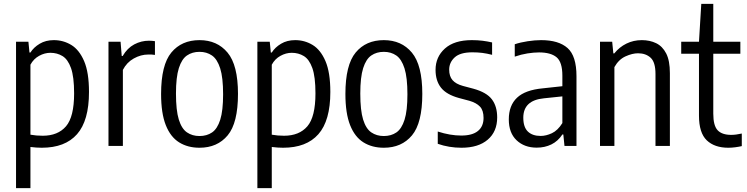

<svg xmlns="http://www.w3.org/2000/svg" viewBox="-20 -760 3889 1000"><path d="M63.5 220V-542.5H128L133.5 -486.5H138.5Q155.5 -513.5 186.8 -532.2Q218 -551 260.5 -551Q309.5 -551 351 -526Q392.5 -501 418 -442Q443.5 -383 443.5 -281Q443.5 -131.5 381.2 -61Q319 9.5 197.5 9.5Q169.5 9.5 138.5 5.5V220ZM202.5 -53Q281.5 -53 323.8 -102.2Q366 -151.5 366 -273.5Q366 -360 349.8 -405.5Q333.5 -451 305.5 -468Q277.5 -485 242.5 -485Q212.5 -485 183.8 -469.2Q155 -453.5 138.5 -423V-58.5Q168.5 -53 202.5 -53Z M545 0V-542.5H608L614 -468.5H619Q643 -509.5 679.2 -528.8Q715.5 -548 756 -548Q765.5 -548 773.5 -547.2Q781.5 -546.5 787 -545.5V-474Q778 -475.5 770 -475.8Q762 -476 752 -476Q713.5 -476 676.8 -455.5Q640 -435 620 -396V0Z M1019 9.5Q958 9.5 913 -18.5Q868 -46.5 843.5 -108.2Q819 -170 819 -270.5Q819 -422 872.5 -486.5Q926 -551 1019 -551Q1111 -551 1165.2 -486Q1219.5 -421 1219.5 -271Q1219.5 -119.5 1165.8 -55Q1112 9.5 1019 9.5ZM1019 -51.5Q1057 -51.5 1084.5 -70.2Q1112 -89 1127 -136.2Q1142 -183.5 1142 -269Q1142 -356 1126.8 -404Q1111.5 -452 1084 -471Q1056.5 -490 1019 -490Q981.5 -490 954 -471.2Q926.5 -452.5 911.5 -405.2Q896.5 -358 896.5 -272.5Q896.5 -185.5 911.2 -137.5Q926 -89.5 953.8 -70.5Q981.5 -51.5 1019 -51.5Z M1320.5 220V-542.5H1385L1390.5 -486.5H1395.5Q1412.5 -513.5 1443.8 -532.2Q1475 -551 1517.5 -551Q1566.5 -551 1608 -526Q1649.5 -501 1675 -442Q1700.5 -383 1700.5 -281Q1700.5 -131.5 1638.2 -61Q1576 9.5 1454.5 9.5Q1426.5 9.5 1395.5 5.5V220ZM1459.5 -53Q1538.5 -53 1580.8 -102.2Q1623 -151.5 1623 -273.5Q1623 -360 1606.8 -405.5Q1590.5 -451 1562.5 -468Q1534.5 -485 1499.5 -485Q1469.5 -485 1440.8 -469.2Q1412 -453.5 1395.5 -423V-58.5Q1425.5 -53 1459.5 -53Z M1979 9.5Q1918 9.5 1873 -18.5Q1828 -46.5 1803.5 -108.2Q1779 -170 1779 -270.5Q1779 -422 1832.5 -486.5Q1886 -551 1979 -551Q2071 -551 2125.2 -486Q2179.5 -421 2179.5 -271Q2179.5 -119.5 2125.8 -55Q2072 9.5 1979 9.5ZM1979 -51.5Q2017 -51.5 2044.5 -70.2Q2072 -89 2087 -136.2Q2102 -183.5 2102 -269Q2102 -356 2086.8 -404Q2071.5 -452 2044 -471Q2016.5 -490 1979 -490Q1941.5 -490 1914 -471.2Q1886.5 -452.5 1871.5 -405.2Q1856.5 -358 1856.5 -272.5Q1856.5 -185.5 1871.2 -137.5Q1886 -89.5 1913.8 -70.5Q1941.5 -51.5 1979 -51.5Z M2383.5 9.5Q2318.5 9.5 2260 -11V-75Q2324.5 -54 2382.5 -54Q2440 -54 2469.2 -77.8Q2498.5 -101.5 2498.5 -146Q2498.5 -185 2479.8 -204.8Q2461 -224.5 2425 -235L2370.5 -249.5Q2305 -267.5 2276.8 -303.5Q2248.5 -339.5 2248.5 -396Q2248.5 -463.5 2297.2 -507.2Q2346 -551 2437.5 -551Q2467.5 -551 2493.2 -547.8Q2519 -544.5 2543 -539V-474.5Q2515.5 -481.5 2491.8 -484.5Q2468 -487.5 2440.5 -487.5Q2376.5 -487.5 2348 -461Q2319.5 -434.5 2319.5 -397.5Q2319.5 -362.5 2337 -342.5Q2354.5 -322.5 2391 -312.5L2445.5 -298Q2514.5 -279 2542 -242.5Q2569.5 -206 2569.5 -148.5Q2569.5 -74.5 2520.2 -32.5Q2471 9.5 2383.5 9.5Z M2775.5 9Q2711 9 2670.5 -29.5Q2630 -68 2630 -138Q2630 -210.5 2672.8 -251Q2715.5 -291.5 2807.5 -300L2909 -311V-366Q2909 -436.5 2878.8 -461.8Q2848.5 -487 2787.5 -487Q2760.5 -487 2727.2 -481.8Q2694 -476.5 2661 -465V-529.5Q2690.5 -539.5 2728.2 -545.2Q2766 -551 2798.5 -551Q2889.5 -551 2936 -509.8Q2982.5 -468.5 2982.5 -363V0H2920L2914 -59.5H2909Q2886 -24.5 2851.8 -7.8Q2817.5 9 2775.5 9ZM2705.5 -147Q2705.5 -98 2729.2 -75Q2753 -52 2796 -52Q2824 -52 2854.5 -66.2Q2885 -80.5 2909 -119V-258L2813 -248Q2705.5 -237.5 2705.5 -147Z M3105 0V-542.5H3168.5L3174.5 -482H3179.5Q3206 -515 3242.8 -533Q3279.5 -551 3323 -551Q3364.5 -551 3397.5 -535Q3430.5 -519 3449.8 -481.5Q3469 -444 3469 -379V0H3394V-374.5Q3394 -436 3368.8 -459.2Q3343.5 -482.5 3303 -482.5Q3273.5 -482.5 3238 -466.5Q3202.5 -450.5 3180 -410.5V0Z M3773.5 9.5Q3701.5 9.5 3661 -29.2Q3620.5 -68 3620.5 -158V-480H3528V-542.5H3620.5L3632.5 -740H3695V-542.5H3836V-480H3695V-168Q3695 -105.5 3717.8 -81.5Q3740.5 -57.5 3788.5 -57.5Q3812 -57.5 3843.5 -64.5V1Q3828.5 4.5 3809.5 7Q3790.5 9.5 3773.5 9.5Z"/></svg>

Font: Encode Sans Condensed Condensed
Style: Regular
Weight: 400
Width: 3
Designer: Multiple Designers
Foundry: Impallari Type
Version: Version 3.000; ttfautohint (v1.8.3) -l 8 -r 50 -G 200 -x 14 